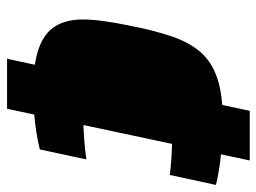

<svg xmlns="http://www.w3.org/2000/svg" viewBox="-114 -622 744 557"><g transform="rotate(90 258.5 -344.0)"><path d="M244 -67Q166 -68 121 -84Q76 -100 56.5 -132Q37 -164 37 -211Q37 -237 41.5 -271Q46 -305 54 -343Q68 -416 85.5 -468Q103 -520 131.5 -553Q160 -586 208 -602Q256 -618 332 -618Q359 -618 389 -616Q419 -614 451 -610Q483 -606 517 -598L488 -464Q468 -467 435.5 -469Q403 -471 374 -471Q341 -471 322 -466Q303 -461 291.5 -447.5Q280 -434 272 -408.5Q264 -383 255 -342Q249 -316 246 -296Q243 -276 243 -262Q243 -243 250 -232Q257 -221 273.5 -217Q290 -213 318 -213Q347 -213 381.5 -215.5Q416 -218 443 -222L414 -87Q390 -81 364 -77Q338 -73 308.5 -70.5Q279 -68 244 -67ZM151 8 302 -696H446L296 8Z"/></g></svg>

Font: Saira SemiExpanded ExtraBold
Style: Italic
Weight: 800
Width: 6
Italic angle: -12°
Designer: Hector Gatti with collaboration of the Omnibus-Type team
Foundry: Omnibus-Type
Version: Version 1.101